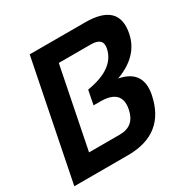

<svg xmlns="http://www.w3.org/2000/svg" viewBox="-159 -840 962 982"><g transform="rotate(-30 322.5 -349.0)"><path d="M3.9 0 143.6 -698.2H470.7Q669.9 -698.2 637.2 -535.6Q613.8 -416.5 473.6 -365.2Q606.9 -339.4 580.6 -206.5Q539.1 0 320.8 0ZM337.9 -112.3Q423.8 -112.3 441.4 -200.2Q463.4 -309.1 335 -309.1H295.9L312.5 -392.6Q479 -419.4 500.5 -527.3Q512.2 -585.9 439.9 -585.9H250.5L155.8 -112.3Z"/></g></svg>

Font: Sansation
Style: Bold Italic
Weight: 700
Designer: Bernd Montag
Version: Version 1.301